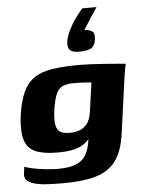

<svg xmlns="http://www.w3.org/2000/svg" viewBox="-54 -695 641 859"><g transform="rotate(-5 266.0 -266.0)"><path d="M196 120Q153 120 120.5 118Q88 116 65.5 109.5Q43 103 32 91.5Q21 80 24 61Q25 55 26 45Q27 35 28 31Q38 36 63.5 41.5Q89 47 120.5 50.5Q152 54 177 54Q234 54 265.5 38.5Q297 23 311 -11.5Q325 -46 327 -100L344 -98Q329 -68 308.5 -51Q288 -34 257.5 -26.5Q227 -19 181 -19Q119 -19 83 -34.5Q47 -50 35 -89.5Q23 -129 32 -200Q41 -262 59 -301.5Q77 -341 108.5 -363Q140 -385 190 -393Q240 -401 313 -401Q335 -401 366.5 -399.5Q398 -398 430.5 -395.5Q463 -393 487.5 -391Q512 -389 520 -388Q519 -385 517 -374Q515 -363 512.5 -348.5Q510 -334 508 -319L475 -80Q464 1 431.5 44Q399 87 341.5 103.5Q284 120 196 120ZM243 -102Q266 -102 286 -108.5Q306 -115 321 -133Q336 -151 341 -184L360 -318Q353 -319 330 -320.5Q307 -322 281 -322Q250 -322 231 -313.5Q212 -305 201.5 -281Q191 -257 184 -211Q178 -167 182.5 -143Q187 -119 202 -110.5Q217 -102 243 -102ZM315 -460Q302 -460 290 -463.5Q278 -467 272 -477.5Q266 -488 268 -509Q272 -533 284.5 -559Q297 -585 314.5 -609.5Q332 -634 348 -652H412Q399 -633 389 -617.5Q379 -602 370 -587.5Q361 -573 349 -555Q353 -555 356.5 -554.5Q360 -554 363 -553Q377 -551 386.5 -542.5Q396 -534 392 -508Q388 -477 368.5 -468.5Q349 -460 315 -460Z"/></g></svg>

Font: Genos Thin
Style: Bold Italic
Weight: 700
Italic angle: -8°
Version: Version 1.010